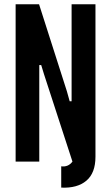

<svg xmlns="http://www.w3.org/2000/svg" viewBox="-20 -755 502 897"><path d="M266 121.5Q341 125 383.5 89.2Q426 53.5 426 -23V-735H314.5V-282H305.5L292.5 -328.5L162.5 -735H53V0H163.5V-451H172.5L185.5 -408.5L318.5 0Q298.5 26.5 266 22Z"/></svg>

Font: League Gothic SemiExpanded
Style: Regular
Weight: 400
Width: 6
Designer: The League of Moveable Type
Version: Version 1.600; ttfautohint (v1.8.3)